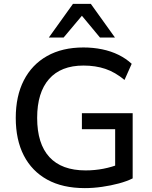

<svg xmlns="http://www.w3.org/2000/svg" viewBox="-20 -958 782 987"><path d="M416 9Q302 9 223 -34.5Q144 -78 102.5 -158.5Q61 -239 61 -352Q61 -464 102.5 -545Q144 -626 222 -670Q300 -714 409 -714Q459 -714 505 -704.5Q551 -695 589.5 -676Q628 -657 657 -630L620 -547Q572 -587 521.5 -604Q471 -621 409 -621Q293 -621 232 -551.5Q171 -482 171 -352Q171 -219 234 -150.5Q297 -82 420 -82Q467 -82 511 -90.5Q555 -99 595 -115L572 -62V-294H401V-376H662V-41Q632 -26 591 -15Q550 -4 504.5 2.5Q459 9 416 9ZM231 -765 355 -938H447L571 -765H494L401 -877L307 -765Z"/></svg>

Font: Nunito Sans 11pt SemiBold
Style: Regular
Weight: 600
Version: Version 3.101;gftools[0.9.27]